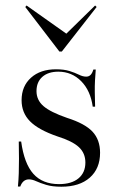

<svg xmlns="http://www.w3.org/2000/svg" viewBox="-20 -685 444 716"><path d="M208.9 11.3Q175 11.3 152.4 4.4Q129.8 -2.4 114.9 -9.3Q100 -16.1 87.9 -16.1Q65.3 -16.1 55.6 10.5H46.8Q49.2 -13.7 50 -38.7Q50.8 -63.7 50.8 -93.1Q50.8 -122.6 50 -157.3H58.9Q70.2 -75 104.4 -36.7Q138.7 1.6 200 1.6Q246.8 1.6 272.6 -19.8Q298.4 -41.1 298.4 -79Q298.4 -113.7 274.2 -136.3Q250 -158.9 193.5 -176.6Q123.4 -200.8 91.9 -232.7Q60.5 -264.5 60.5 -311.3Q60.5 -363.7 95.6 -395.2Q130.6 -426.6 188.7 -426.6Q218.5 -426.6 239.1 -420.2Q259.7 -413.7 274.2 -406.5Q288.7 -399.2 301.6 -399.2Q311.3 -399.2 317.7 -405.6Q324.2 -412.1 328.2 -425.8H337.1Q335.5 -406.5 334.3 -385.5Q333.1 -364.5 333.5 -340.7Q333.9 -316.9 334.7 -287.1H325.8Q317.7 -346.8 282.7 -382.3Q247.6 -417.7 197.6 -417.7Q159.7 -417.7 137.9 -398.4Q116.1 -379 116.1 -345.2Q116.1 -312.1 141.9 -289.5Q167.7 -266.9 230.6 -245.2Q296.8 -224.2 325 -194Q353.2 -163.7 353.2 -115.3Q353.2 -56.5 314.9 -22.6Q276.6 11.3 208.9 11.3ZM334.7 -664.5 340.3 -658.9 210.5 -492.7H201.6L74.2 -658.9L79 -664.5L241.9 -549.2L217.7 -550Z"/></svg>

Font: Playfair 144pt
Style: Regular
Weight: 400
Designer: Claus Eggers Sørensen
Foundry: Claus Eggers Sørensen
Version: Version 2.001;gftools[0.9.30]